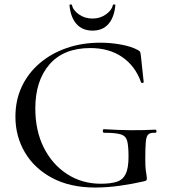

<svg xmlns="http://www.w3.org/2000/svg" viewBox="-20 -827 756 859"><path d="M406 12Q294 12 214 -30.5Q134 -73 91.5 -145Q49 -217 49 -305Q49 -379 77.5 -439.5Q106 -500 157.5 -544Q209 -588 278 -612Q347 -636 429 -636Q476 -636 522 -627.5Q568 -619 597 -603Q606 -598 607.5 -593.5Q609 -589 610 -580L623 -459Q623 -457 617.5 -456Q612 -455 611 -459Q585 -532 526.5 -572Q468 -612 384 -612Q265 -612 201.5 -539Q138 -466 138 -342Q138 -242 176 -166.5Q214 -91 280.5 -48Q347 -5 431 -5Q476 -5 503 -14Q530 -23 542.5 -49Q555 -75 555 -126Q555 -174 549 -196.5Q543 -219 520 -226Q497 -233 446 -233Q440 -233 440 -241Q440 -249 445 -249Q510 -245 563.5 -244.5Q617 -244 675 -247Q680 -247 680 -240Q680 -233 675 -233Q654 -234 644.5 -226.5Q635 -219 632.5 -194Q630 -169 630 -116Q630 -83 632 -67Q634 -51 635.5 -43.5Q637 -36 637 -28Q637 -22 634.5 -20Q632 -18 625 -16Q573 -4 516 4Q459 12 406 12ZM394 -690Q349 -690 322.5 -719.5Q296 -749 291 -803Q290 -807 295.5 -807Q301 -807 302 -805Q306 -782 332.5 -763Q359 -744 394 -744Q428 -744 454.5 -763Q481 -782 485 -805Q486 -807 491.5 -807Q497 -807 496 -803Q491 -749 465 -719.5Q439 -690 394 -690Z"/></svg>

Font: Cormorant Light Medium
Style: Regular
Weight: 500
Version: Version 4.000